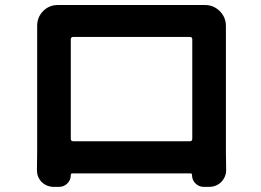

<svg xmlns="http://www.w3.org/2000/svg" viewBox="-20 -727 1040 764"><path d="M745.1 -570.3Q745.1 -580.1 735.4 -580.1H271.5Q261.7 -580.1 261.7 -570.3V-174.8Q261.7 -165 271.5 -165H735.4Q745.1 -165 745.1 -174.8ZM878.9 -612.3V-122.1L879.9 -50.8Q879.9 -23.4 860.4 -2.9Q840.8 16.6 811.5 16.6H791Q771.5 16.6 757.8 2.9Q744.1 -10.7 744.1 -30.3Q744.1 -37.1 738.3 -37.1H267.6Q261.7 -37.1 261.7 -30.3Q261.7 -10.7 248 2.9Q234.4 16.6 214.8 16.6H194.3Q166 16.6 145.5 -2.9Q127 -22.5 127 -49.8L127.9 -123V-612.3Q127.9 -616.2 127.9 -624Q127.9 -659.2 152.3 -683.6Q175.8 -707 210 -707Q210 -707 210.9 -707Q222.7 -707 232.4 -707H782.2Q786.1 -707 795.9 -707Q830.1 -707 854.5 -682.6Q878.9 -658.2 878.9 -624Q878.9 -615.2 878.9 -612.3Z"/></svg>

Font: Gen Jyuu GothicX Bold
Style: Bold
Weight: 700
Designer: Ryoko NISHIZUKA (kana &amp; ideographs); Paul D. Hunt (Latin, Greek &amp; Cyrillic); Wenlong ZHANG (bopomofo); Sandoll C
Version: Version 1.058.20140828